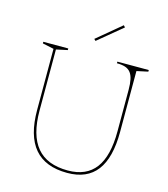

<svg xmlns="http://www.w3.org/2000/svg" viewBox="-134 -1033 1008 1152"><g transform="rotate(15 370.0 -457.0)"><path d="M391 15Q255 15 187.5 -64.5Q120 -144 120 -304V-683L50 -698V-708H205V-698L135 -683V-304Q135 -151 198.5 -75.5Q262 0 391 0Q506 0 562.5 -75.5Q619 -151 619 -304V-562Q619 -600 613.5 -626Q608 -652 595.5 -668Q583 -684 562 -691Q541 -698 510 -698V-708H705V-698L635 -683V-304Q635 -144 574.5 -64.5Q514 15 391 15ZM351 -794 341 -804 491 -929 501 -918Z"/></g></svg>

Font: Kalnia Thin
Style: Regular
Weight: 100
Version: Version 1.105